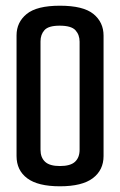

<svg xmlns="http://www.w3.org/2000/svg" viewBox="-20 -648 421 673"><path d="M190 5Q113 5 75.5 -23Q38 -51 38 -101V-524Q38 -570 73.5 -599Q109 -628 190 -628Q272 -628 307.5 -599Q343 -570 343 -523V-101Q343 -52 305.5 -23.5Q268 5 190 5ZM190 -66Q227 -66 243 -81Q259 -96 259 -123V-502Q259 -526 244.5 -542Q230 -558 189 -558Q150 -558 136 -542.5Q122 -527 122 -503V-123Q122 -96 138 -81Q154 -66 190 -66Z"/></svg>

Font: Smooch Sans SemiBold
Style: Bold
Weight: 600
Designer: Robert E. Leuschke
Foundry: Robert E. Leuschke
Version: Version 1.010; ttfautohint (v1.8.3)